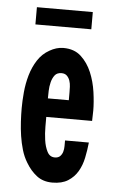

<svg xmlns="http://www.w3.org/2000/svg" viewBox="-49 -676 432 722"><g transform="rotate(5 166.5 -315.0)"><path d="M300 -151Q297 -122 291 -93Q285 -64 271.5 -41Q258 -18 235 -3.5Q212 11 176 11Q141 11 117 -7.5Q93 -26 76 -55Q63 -76 55.5 -101.5Q48 -127 44 -153.5Q40 -180 38.5 -207Q37 -234 37 -258Q37 -285 40 -318Q43 -351 52 -382.5Q61 -414 78 -440.5Q95 -467 122 -482Q134 -489 147 -493Q160 -497 174 -497Q215 -497 240.5 -473.5Q266 -450 280.5 -415.5Q295 -381 300.5 -342Q306 -303 306 -272Q306 -262 305.5 -252.5Q305 -243 305 -233H132Q132 -221 132 -196Q132 -171 135.5 -146Q139 -121 148.5 -102.5Q158 -84 177 -84Q190 -84 197 -91Q204 -98 207 -108Q210 -118 210 -130Q210 -142 210 -151ZM211 -333Q211 -342 210.5 -354Q210 -366 206.5 -376.5Q203 -387 195.5 -394.5Q188 -402 175 -402Q158 -402 149.5 -391Q141 -380 137 -364Q133 -348 132.5 -331.5Q132 -315 132 -303H211ZM61 -641H272V-576H61Z"/></g></svg>

Font: Osterbar
Style: Regular
Weight: 500
Width: 3
Designer: Peter Wiegel, Basierend auf Erbar schmal-halbfette Grotesk v. Jacob Erbar
Foundry: Peter Wiegel
Version: Version 1.0